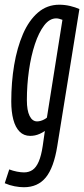

<svg xmlns="http://www.w3.org/2000/svg" viewBox="-35 -566 353 806"><path d="M-15.1 203.1 3.8 145.2Q18.9 151 35.9 154.4Q52.9 157.7 65.8 157.7Q86.5 157.7 101.8 147.2Q117.1 136.7 127.7 112Q138.3 87.2 144.4 46.3L153.3 -16.2Q143.1 -9.2 132.3 -4.4Q121.6 0.4 111.6 2.4Q101.7 4.4 91.7 4.4Q65 4.4 47.3 -13.5Q29.5 -31.4 20.9 -64.1Q12.3 -96.8 12.3 -140.3Q12.3 -220.5 24.5 -293.3Q36.8 -366 61.5 -423.3Q86.3 -480.5 124.5 -513.4Q162.6 -546.2 214.1 -546.2Q225 -546.2 236.5 -544.9Q248 -543.6 259.1 -541Q270.3 -538.3 280.2 -535Q290.1 -531.7 298.3 -528.1L205.4 47.4Q190.9 137.8 157.3 178.9Q123.6 220 65.3 220Q47.6 220 26.4 216Q5.2 212 -15.1 203.1ZM227.1 -482.8Q220 -485.5 213.3 -487.2Q206.7 -488.9 201.3 -488.9Q173.1 -488.9 150.5 -459.4Q127.9 -429.9 111.5 -380.5Q95.2 -331.2 86.5 -270Q77.8 -208.8 77.8 -145.5Q77.8 -102.7 89.2 -79.5Q100.6 -56.4 120.8 -56.4Q127.3 -56.4 135 -58.4Q142.7 -60.5 149.9 -64.3Q157.1 -68 161.9 -72.2Z"/></svg>

Font: Georama
Style: Italic
Weight: 400
Width: 2
Italic angle: -9°
Designer: Jean-Baptiste Levee
Foundry: Production Type
Version: Version 1.000